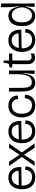

<svg xmlns="http://www.w3.org/2000/svg" viewBox="1544 -2259 728 3856"><g transform="rotate(-90 1908.0 -331.0)"><path d="M277 13Q162 13 98.5 -58.5Q35 -130 35 -252Q35 -328 61 -390.5Q87 -453 139.5 -490Q192 -527 270 -527Q373 -527 430 -458.5Q487 -390 481 -268L108 -261Q108 -258 108 -254Q108 -157 152.5 -104Q197 -51 281 -51Q324 -51 352.5 -65Q381 -79 397 -101Q413 -123 419 -146.5Q425 -170 424 -190L494 -184Q494 -124 466.5 -80Q439 -36 390.5 -11.5Q342 13 277 13ZM270 -460Q205 -460 165.5 -421Q126 -382 114 -317L408 -322Q403 -384 368.5 -422Q334 -460 270 -460Z M504 0 685 -257 501 -513H589L726 -305H731L866 -513H952L773 -257L957 0H868L730 -209H726L591 0Z M1202 13Q1087 13 1023.5 -58.5Q960 -130 960 -252Q960 -328 986 -390.5Q1012 -453 1064.5 -490Q1117 -527 1195 -527Q1298 -527 1355 -458.5Q1412 -390 1406 -268L1033 -261Q1033 -258 1033 -254Q1033 -157 1077.5 -104Q1122 -51 1206 -51Q1249 -51 1277.5 -65Q1306 -79 1322 -101Q1338 -123 1344 -146.5Q1350 -170 1349 -190L1419 -184Q1419 -124 1391.5 -80Q1364 -36 1315.5 -11.5Q1267 13 1202 13ZM1195 -460Q1130 -460 1090.5 -421Q1051 -382 1039 -317L1333 -322Q1328 -384 1293.5 -422Q1259 -460 1195 -460Z M1719 13Q1642 13 1588 -20.5Q1534 -54 1506 -114.5Q1478 -175 1478 -256Q1478 -335 1505.5 -396Q1533 -457 1585.5 -492Q1638 -527 1713 -527Q1781 -527 1826.5 -500.5Q1872 -474 1895 -431.5Q1918 -389 1917 -339L1848 -329Q1847 -392 1809 -426Q1771 -460 1715 -460Q1677 -460 1639.5 -441.5Q1602 -423 1577 -379Q1552 -335 1552 -259Q1552 -183 1576 -137.5Q1600 -92 1638.5 -72Q1677 -52 1722 -52Q1770 -52 1801.5 -72Q1833 -92 1848 -125.5Q1863 -159 1863 -199L1934 -192Q1933 -98 1876 -42.5Q1819 13 1719 13Z M2173 13Q2111 13 2075.5 -14.5Q2040 -42 2023 -87.5Q2006 -133 2001.5 -187.5Q1997 -242 1997 -295V-513H2071V-300Q2071 -254 2073 -210.5Q2075 -167 2085.5 -132Q2096 -97 2120.5 -76.5Q2145 -56 2189 -56Q2272 -56 2309 -133Q2346 -210 2346 -356V-513H2419V-271L2421 0H2349L2368 -224H2359Q2348 -135 2323 -83Q2298 -31 2260.5 -9Q2223 13 2173 13Z M2681 9Q2614 9 2581 -31Q2548 -71 2548 -136V-449H2482V-508H2514Q2541 -510 2553 -523Q2565 -536 2567 -562L2573 -622H2621V-513H2761V-448H2621V-138Q2621 -93 2642 -76.5Q2663 -60 2690 -60Q2707 -60 2727 -65.5Q2747 -71 2761 -83V-8Q2742 0 2722.5 4.5Q2703 9 2681 9Z M3035 13Q2920 13 2856.5 -58.5Q2793 -130 2793 -252Q2793 -328 2819 -390.5Q2845 -453 2897.5 -490Q2950 -527 3028 -527Q3131 -527 3188 -458.5Q3245 -390 3239 -268L2866 -261Q2866 -258 2866 -254Q2866 -157 2910.5 -104Q2955 -51 3039 -51Q3082 -51 3110.5 -65Q3139 -79 3155 -101Q3171 -123 3177 -146.5Q3183 -170 3182 -190L3252 -184Q3252 -124 3224.5 -80Q3197 -36 3148.5 -11.5Q3100 13 3035 13ZM3028 -460Q2963 -460 2923.5 -421Q2884 -382 2872 -317L3166 -322Q3161 -384 3126.5 -422Q3092 -460 3028 -460Z M3518 13Q3463 13 3416 -14.5Q3369 -42 3340.5 -101.5Q3312 -161 3312 -257Q3312 -389 3369 -458Q3426 -527 3516 -527Q3597 -527 3642.5 -472.5Q3688 -418 3701 -314H3711Q3701 -389 3696.5 -439Q3692 -489 3692 -527V-675H3767L3765 -238L3768 0H3696L3709 -180H3700Q3680 -79 3634.5 -33Q3589 13 3518 13ZM3528 -53Q3573 -53 3604 -75Q3635 -97 3653.5 -130Q3672 -163 3680.5 -196Q3689 -229 3689 -251V-259Q3689 -272 3684.5 -296Q3680 -320 3670 -348Q3660 -376 3642 -401Q3624 -426 3597 -442.5Q3570 -459 3532 -459Q3468 -459 3427.5 -406Q3387 -353 3387 -255Q3387 -162 3423.5 -107.5Q3460 -53 3528 -53Z"/></g></svg>

Font: Bricolage Grotesque 48pt Light
Style: Regular
Weight: 300
Designer: Mathieu Triay
Foundry: Atelier Triay
Version: Version 1.000; ttfautohint (v1.8.4.7-5d5b);gftools[0.9.32]